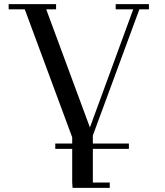

<svg xmlns="http://www.w3.org/2000/svg" viewBox="-20 -722 798 931"><path d="M22 -676.8V-702.1H252V-676.8H204.1L416 -104L626 -676.8H541V-702.1H702.1V-676.8H655.8L430.2 -64.9V-25.9H605V0H430.2V163.1H512.2V189H332L330.1 163.1V0H248V-25.9H330.1V-56.2L100.1 -676.8Z"/></svg>

Font: Dehuti Alt
Style: Bold
Weight: 700
Version: Version 1.2